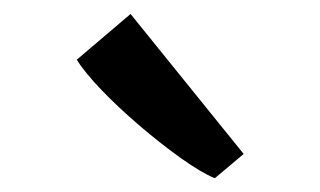

<svg xmlns="http://www.w3.org/2000/svg" viewBox="-20 -899 459 275"><path d="M287 -644Q268 -652 239.5 -672.2Q211 -692.5 180.5 -718.5Q150 -744.5 125.5 -770Q101 -795.5 90 -813.5L167 -879L329 -678.5L288 -644Z"/></svg>

Font: Merriweather Light 18pt Medium
Style: Regular
Weight: 500
Version: Version 2.100